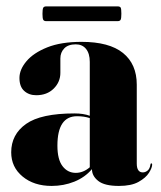

<svg xmlns="http://www.w3.org/2000/svg" viewBox="-20 -588 518 617"><path d="M16 -98.5Q16 -156 63.8 -189.8Q111.5 -223.5 219.5 -223.5Q248 -223.5 268.5 -216V-389Q268.5 -416 256.5 -430.8Q244.5 -445.5 223.5 -445.5Q199 -445.5 186.5 -432.5Q174 -419.5 174 -400.5V-354Q174 -324.5 152.5 -303.2Q131 -282 96.5 -282Q73 -282 57.8 -295.8Q42.5 -309.5 42.5 -337.5Q42.5 -364.5 65 -391.2Q87.5 -418 131.8 -435.8Q176 -453.5 242 -453.5Q331 -453.5 375.2 -417.8Q419.5 -382 419.5 -316V-62.5Q419.5 -34 439 -34Q447 -34 454.2 -39.8Q461.5 -45.5 463.5 -59.5Q464 -63 466 -63Q469 -63 469 -59.5Q469 -49 458.8 -32.8Q448.5 -16.5 425.2 -3.5Q402 9.5 362 9.5Q316 9.5 295.8 -6.5Q275.5 -22.5 275.5 -44.5Q253 -18 218.8 -4.2Q184.5 9.5 146 9.5Q89 9.5 52.5 -20.8Q16 -51 16 -98.5ZM164.5 -120Q164.5 -75.5 181 -54Q197.5 -32.5 223.5 -32.5Q247.5 -32.5 268.5 -50.5V-208.5Q250.5 -214.5 227.5 -214.5Q164.5 -214.5 164.5 -120ZM116.5 -543.5Q116.5 -558 118.8 -562.8Q121 -567.5 129 -567.5H357.5Q365.5 -567.5 367.8 -563.5Q370 -559.5 370 -544Q370 -529.5 367.8 -524.8Q365.5 -520 357.5 -520H129Q121 -520 118.8 -524.8Q116.5 -529.5 116.5 -543.5Z"/></svg>

Font: Fraunces 144pt
Style: Bold
Weight: 700
Version: Version 1.000;[b76b70a41]